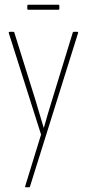

<svg xmlns="http://www.w3.org/2000/svg" viewBox="-20 -789 363 809"><path d="M89 0Q88 0 86.5 -0.5Q85 -1 86 -4L153 -222L17 -650Q16 -655 21 -655H36Q39 -655 40 -653L131 -362Q139 -334 147.5 -306Q156 -278 164 -251H165Q173 -279 181 -307Q189 -335 198 -363L287 -653Q288 -655 291 -655H306Q310 -655 309 -650L106 -2Q105 0 103 0ZM99 -748Q95 -748 95 -752V-765Q95 -769 99 -769H227Q230 -769 230 -765V-752Q230 -748 227 -748Z"/></svg>

Font: Sofia Sans Extra Condensed Thin
Style: Regular
Weight: 250
Version: Version 4.100